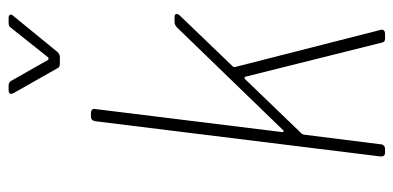

<svg xmlns="http://www.w3.org/2000/svg" viewBox="-260 -676 936 457"><g transform="rotate(-90 208.5 -448.0)"><path d="M64 -10 148 -690Q150 -700 159 -700H168Q173 -700 175.5 -697Q178 -694 177 -690L122 -244Q122 -242 124 -241.5Q126 -241 127 -243L371 -495Q377 -501 384 -501H396Q402 -501 403 -497.5Q404 -494 400 -489L278 -362Q276 -359 277 -357L365 -12L366 -9Q366 0 356 0H344Q336 0 335 -8L254 -332Q254 -334 252 -334.5Q250 -335 248 -333L118 -198Q116 -194 116 -193L93 -10Q93 -6 90 -3Q87 0 82 0H73Q64 0 64 -10ZM213 -889Q213 -896 222 -896H233Q240 -896 244 -890L294 -802Q295 -801 297 -801Q299 -801 300 -802L370 -890Q374 -896 382 -896H394Q400 -896 401.5 -892.5Q403 -889 398 -884L313 -780Q308 -774 300 -774H285Q276 -774 274 -780L215 -884Z"/></g></svg>

Font: Barlow Semi Condensed Thin
Style: Italic
Weight: 250
Width: 4
Italic angle: -7°
Designer: Jeremy Tribby
Foundry: Tribby Type
Version: Version 1.408